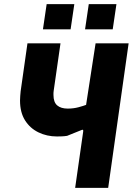

<svg xmlns="http://www.w3.org/2000/svg" viewBox="-20 -910 650 930"><path d="M344 0 383 -273Q384 -281 381 -281.5Q378 -282 367 -277L305 -252Q292 -250 279.5 -249.5Q267 -249 256 -249Q207 -249 166 -269Q125 -289 101 -327.5Q77 -366 77 -423Q77 -434 78 -445Q79 -456 80 -468L113 -700H273L240 -470Q239 -465 239 -460Q239 -455 239 -450Q239 -415 257 -399.5Q275 -384 308 -384Q336 -384 360 -390.5Q384 -397 397 -402L443 -700H603L504 0ZM392 -768 410 -890H544L526 -768ZM188 -768 206 -890H340L322 -768Z"/></svg>

Font: Finlandica
Style: Italic
Weight: 400
Italic angle: -8°
Designer: Niklas Ekholm, Juho Hiilivirta, Jaakko Suomalainen
Foundry: Helsinki Type Studio
Version: Version 1.064